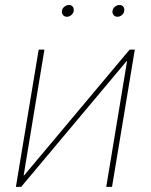

<svg xmlns="http://www.w3.org/2000/svg" viewBox="-20 -729 588 749"><path d="M417 0H394.5L475.6 -490.2H473.6L62.5 0H42L130.9 -535.6H153.3L72.3 -44.9H74.2L485.8 -535.6H505.9ZM438 -663.6Q428.7 -663.6 423.1 -670.4Q417.5 -677.2 418.9 -686.5Q420.4 -696.3 428.5 -702.9Q436.5 -709.5 446.3 -709.5Q455.6 -709.5 460.9 -702.9Q466.3 -696.3 464.8 -686.5Q463.4 -677.2 455.6 -670.4Q447.8 -663.6 438 -663.6ZM240.7 -663.6Q231.4 -663.6 225.8 -670.4Q220.2 -677.2 221.7 -686.5Q223.1 -696.3 231.2 -702.9Q239.3 -709.5 249 -709.5Q258.3 -709.5 263.7 -702.9Q269 -696.3 267.6 -686.5Q266.1 -677.2 258.3 -670.4Q250.5 -663.6 240.7 -663.6Z"/></svg>

Font: Inter 20pt Thin
Style: Italic
Weight: 250
Italic angle: -9.3988°
Version: Version 4.001;git-66647c0bb